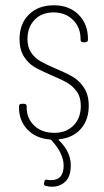

<svg xmlns="http://www.w3.org/2000/svg" viewBox="-20 -525 392 727"><path d="M205 2Q199 4 204 7Q248 50 248 101Q248 143 227.5 162.5Q207 182 177 182Q165 182 154 179Q145 178 147 167L148 163Q149 153 160 156Q165 157 174 157Q221 157 221 102Q221 56 174 5Q172 3 169 3Q116 -1 84 -34.5Q52 -68 52 -117V-122Q52 -132 62 -132H71Q81 -132 81 -122V-118Q81 -77 109.5 -49.5Q138 -22 186 -22Q231 -22 258.5 -50Q286 -78 286 -124Q286 -157 271 -178Q256 -199 234.5 -211.5Q213 -224 175 -240Q135 -257 111 -271Q87 -285 70.5 -311Q54 -337 54 -377Q54 -435 89.5 -470Q125 -505 184 -505Q242 -505 277.5 -469.5Q313 -434 313 -378V-375Q313 -365 303 -365H295Q285 -365 285 -375V-378Q285 -421 256.5 -449.5Q228 -478 183 -478Q138 -478 111 -450Q84 -422 84 -377Q84 -347 97.5 -326.5Q111 -306 131.5 -294Q152 -282 187 -267Q230 -249 255 -234.5Q280 -220 298 -193Q316 -166 316 -124Q316 -71 286 -37Q256 -3 205 2Z"/></svg>

Font: Barlow Condensed Thin
Style: Regular
Weight: 250
Width: 3
Designer: Jeremy Tribby
Foundry: Tribby Type
Version: Version 1.408